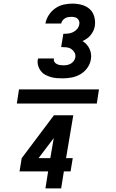

<svg xmlns="http://www.w3.org/2000/svg" viewBox="-20 -873 640 1061"><path d="M515 -301H73L85 -379H527ZM325 -440Q308 -440 291 -441.5Q274 -443 258 -448Q242 -453 228 -461Q214 -469 204.5 -482Q195 -495 190.5 -511Q186 -527 189 -545Q190 -546 190.5 -547Q191 -548 191 -550H278V-548Q276 -538 281 -530.5Q286 -523 294 -519Q302 -515 311.5 -513.5Q321 -512 331 -512Q341 -512 351.5 -514Q362 -516 371.5 -521.5Q381 -527 387.5 -536Q394 -545 396 -555Q399 -570 392 -582.5Q385 -595 373.5 -602.5Q362 -610 347.5 -611.5Q333 -613 318 -613L330 -686Q344 -686 357 -687.5Q370 -689 383 -695Q396 -701 406 -712.5Q416 -724 418 -738Q420 -747 417.5 -755.5Q415 -764 408.5 -770Q402 -776 392.5 -778Q383 -780 374 -780Q365 -780 356.5 -778.5Q348 -777 339.5 -772Q331 -767 325.5 -759.5Q320 -752 318 -743H231Q235 -767 249.5 -789.5Q264 -812 285.5 -827Q307 -842 331.5 -847.5Q356 -853 380 -853Q407 -853 432.5 -846Q458 -839 476 -822.5Q494 -806 501 -780.5Q508 -755 504 -729Q502 -716 496 -703Q490 -690 481 -679Q472 -668 460.5 -660Q449 -652 436 -646Q449 -638 458.5 -627.5Q468 -617 474.5 -603.5Q481 -590 483 -575Q485 -560 482 -544Q478 -519 462 -497Q446 -475 423 -462Q400 -449 375 -444.5Q350 -440 325 -440ZM231 168 246 74H88L100 1L278 -236H385L345 1H382L370 74H333L318 168ZM193 1H258L277 -110Z"/></svg>

Font: Iosevka Aile Extrabold Oblique
Style: Regular
Weight: 800
Italic angle: -9°
Designer: Belleve Invis
Foundry: Belleve Invis
Version: Version 31.1.0; ttfautohint (v1.8.4)